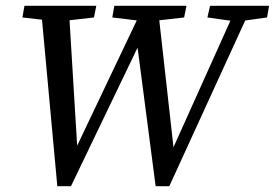

<svg xmlns="http://www.w3.org/2000/svg" viewBox="-20 -633 945 660"><path d="M57 -573 64 -613H311L303 -573L190 -560H170ZM177 7 120 -613H216L247 -103L218 -75L474 -613H522L579 -103L553 -75L795 -613H846L562 7H515L448 -507L483 -532L224 7ZM366 -573 373 -613H621L613 -573L499 -560H474ZM693 -573 702 -613H905L898 -573L805 -560H785Z"/></svg>

Font: Lisu Bosa Medium
Style: Italic
Weight: 500
Italic angle: -19°
Designer: David Morse, Annie Olsen, Victor Gaultney, Frank Grießhammer (Latin)
Foundry: SIL International
Version: Version 2.000